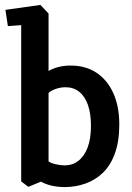

<svg xmlns="http://www.w3.org/2000/svg" viewBox="-20 -755 537 779"><path d="M95 3 66 -19V-653L12 -649L2 -715L144 -735L177 -700V-467Q194 -477 216.5 -483Q239 -489 267 -489Q328 -489 372 -459.5Q416 -430 440 -376.5Q464 -323 464 -250Q464 -181 446 -132Q428 -83 397 -53.5Q366 -24 326 -10Q286 4 243 4Q215 4 190.5 -1.5Q166 -7 146 -18ZM243 -84Q274 -84 298 -102.5Q322 -121 335.5 -156.5Q349 -192 349 -245Q349 -295 336.5 -330Q324 -365 301 -383Q278 -401 246 -401Q226 -401 207 -394.5Q188 -388 177 -378V-100Q187 -93 206.5 -88.5Q226 -84 243 -84Z"/></svg>

Font: Kreon Light SemiBold
Style: Regular
Weight: 600
Version: Version 2.002